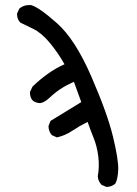

<svg xmlns="http://www.w3.org/2000/svg" viewBox="-20 -737 540 756"><path d="M399 -1 380 -9Q366 -24 365 -43Q372 -81 367 -121Q362 -161 349 -193Q336 -225 325 -257Q291 -240 263.5 -221.5Q236 -203 204 -196L184 -205Q171 -220 171 -241L179 -261L300 -335L271 -415Q240 -401 218 -386.5Q196 -372 176 -353Q156 -334 139 -331Q123 -331 110 -340Q97 -353 98 -375L108 -396Q137 -424 168.5 -446.5Q200 -469 234 -484Q208 -530 175.5 -569Q143 -608 110.5 -623.5Q78 -639 60 -648Q47 -661 47 -683L56 -703Q75 -719 102 -717Q133 -709 204.5 -645.5Q276 -582 339.5 -436Q403 -290 425 -198.5Q447 -107 445.5 -69Q444 -31 434 -14Q420 -1 399 -1Z"/></svg>

Font: NaniFont Regular
Style: Regular
Weight: 400
Designer: Nanigashitei
Version: Version 1.036